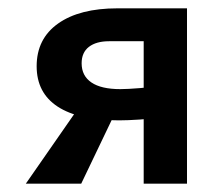

<svg xmlns="http://www.w3.org/2000/svg" viewBox="-20 -441 532 461"><path d="M325 0V-342H242Q211 -342 193.5 -328.5Q176 -315 176 -289Q176 -259 199.5 -243Q223 -227 269 -227Q286 -227 316.5 -229.5Q347 -232 373 -236V-160Q346 -156 316 -154Q286 -152 266 -152Q169 -152 118.5 -185Q68 -218 68 -282Q68 -348 119.5 -384.5Q171 -421 262 -421H429V0ZM42 0 181 -200 254 -165 175 0Z"/></svg>

Font: Ysabeau Office
Style: Bold
Weight: 700
Designer: Christian Thalmann (Catharsis Fonts)
Version: Version 2.001;gftools[0.9.30]; featfreeze: tnum,lnum,ss02